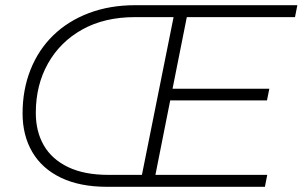

<svg xmlns="http://www.w3.org/2000/svg" viewBox="-20 -720 1166 740"><path d="M393 0Q288 0 215 -35Q142 -70 104.5 -134Q67 -198 67 -283Q67 -374 97.5 -451Q128 -528 185 -583.5Q242 -639 322.5 -669.5Q403 -700 502 -700H1126L1117 -654H700L645 -378H1018L1009 -333H636L579 -46H1010L1001 0ZM649 -654H500Q383 -654 297.5 -606.5Q212 -559 165 -475.5Q118 -392 118 -285Q118 -213 149 -159.5Q180 -106 242.5 -76Q305 -46 398 -46H527Z"/></svg>

Font: Montserrat Thin Light
Style: Italic
Weight: 300
Italic angle: -11.3°
Version: Version 9.000